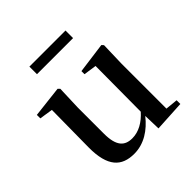

<svg xmlns="http://www.w3.org/2000/svg" viewBox="-195 -887 1057 1057"><g transform="rotate(-45 333.5 -358.0)"><path d="M189 -673H470V-732H189ZM451 11 631 1V-28L559 -35V-385L563 -525L553 -536L374 -512V-488L449 -477L447 -123C408 -79 361 -52 311 -52C252 -52 218 -84 218 -181V-385L223 -525L212 -536L30 -515V-488L108 -476L105 -187C104 -37 161 16 258 16C335 16 399 -27 448 -89Z"/></g></svg>

Font: Noto Serif JP SemiBold
Style: Regular
Weight: 600
Designer: Ryoko NISHIZUKA 西塚涼子 (kana & ideographs); Frank Grießhammer (Latin, Greek & Cyrillic); Wenlong ZHANG 张文龙 (bopomofo); San
Foundry: Adobe
Version: Version 2.001;hotconv 1.1.0;makeotfexe 2.6.0